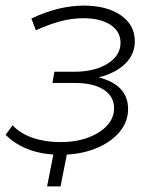

<svg xmlns="http://www.w3.org/2000/svg" viewBox="-24 -547 562 685"><path d="M192 5Q68 5 -4 -66L21 -100Q49 -70 93.5 -55Q138 -40 192 -40Q247 -40 290 -56Q333 -72 358 -99Q383 -126 383 -161Q383 -203 346 -227Q309 -251 244 -251H163L170 -291H240Q314 -291 360 -320Q406 -349 406 -394Q406 -435 370 -458.5Q334 -482 273 -482Q231 -482 189.5 -470.5Q148 -459 104 -439L88 -481Q185 -527 275 -527Q357 -527 407 -492.5Q457 -458 457 -400Q457 -353 422.5 -319.5Q388 -286 328 -271Q433 -244 433 -158Q433 -112 401.5 -75Q370 -38 315.5 -16.5Q261 5 192 5ZM218 -14 192 118H144L170 -14Z"/></svg>

Font: Montserrat Light
Style: Italic
Weight: 300
Italic angle: -11.3°
Designer: Julieta Ulanovsky
Foundry: Julieta Ulanovsky
Version: Version 9.000; ttfautohint (v1.8.4.7-5d5b)